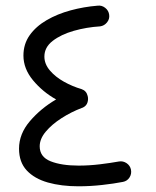

<svg xmlns="http://www.w3.org/2000/svg" viewBox="-20 -630 551 680"><path d="M366.7 -577.6Q368.7 -562.5 358.9 -550.5Q349.1 -538.6 334.5 -536.6Q286.6 -533.7 241.2 -520.8Q195.8 -507.8 166.5 -485.1Q137.2 -462.4 137.2 -429.7Q137.2 -403.3 156.7 -380.4Q176.3 -357.4 206.5 -340.6Q236.8 -323.7 268.6 -314.5Q286.1 -308.6 290.5 -290Q293.5 -278.8 289.8 -267.1Q286.1 -255.4 274.4 -249.5Q272.5 -249 271 -248H270.5Q231.9 -233.4 197.8 -211.4Q163.6 -189.5 142.1 -163.8Q120.6 -138.2 120.6 -111.8Q120.6 -74.2 159.2 -58.8Q197.8 -43.5 258.3 -43.5Q295.9 -43.5 333.7 -48.1Q371.6 -52.7 401.4 -58.1Q416 -60.5 428.5 -52Q440.9 -43.5 443.8 -29.3Q446.8 -14.2 438.7 -1.5Q430.7 11.2 415.5 14.2Q383.3 20.5 341.8 25.1Q300.3 29.8 257.8 29.8Q197.3 29.8 149.7 16.4Q102.1 2.9 74.7 -26.4Q47.4 -55.7 47.4 -103.5Q47.4 -155.8 85.9 -200.9Q124.5 -246.1 178.7 -277.8Q130.9 -304.7 96.9 -345.7Q63 -386.7 63 -433.1Q63 -474.1 85.2 -505.4Q107.4 -536.6 145.3 -558.6Q183.1 -580.6 230 -593.3Q276.9 -606 325.7 -609.9Q340.3 -611.8 352.5 -602.3Q364.7 -592.8 366.7 -577.6Z"/></svg>

Font: Mikhak-DS2-FD Regular
Style: Regular
Weight: 400
Designer: Amin Abedi
Version: Version 3.4